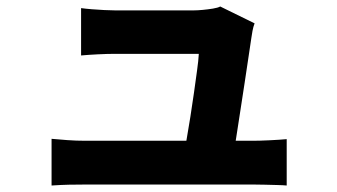

<svg xmlns="http://www.w3.org/2000/svg" viewBox="-20 -549 1040 592"><path d="M765 -477Q761 -467 758.5 -453.5Q756 -440 755 -432Q752 -411 746.5 -375Q741 -339 734.5 -295Q728 -251 721 -207Q714 -163 708.5 -126Q703 -89 699 -67H546Q550 -88 555.5 -120Q561 -152 567 -189Q573 -226 578 -262.5Q583 -299 587.5 -331Q592 -363 593 -383Q579 -383 552.5 -383Q526 -383 492 -383Q458 -383 425.5 -383Q393 -383 368.5 -383Q344 -383 335 -383Q311 -383 281.5 -381.5Q252 -380 230 -378V-524Q244 -522 263 -520.5Q282 -519 301.5 -518Q321 -517 334 -517Q350 -517 375.5 -517Q401 -517 430 -517Q459 -517 487.5 -517Q516 -517 540 -517Q564 -517 578 -517Q589 -517 605 -518.5Q621 -520 636.5 -522.5Q652 -525 659 -529ZM139 -121Q160 -119 187.5 -117Q215 -115 242 -115Q257 -115 298 -115Q339 -115 393.5 -115Q448 -115 506.5 -115Q565 -115 619 -115Q673 -115 711 -115Q749 -115 761 -115Q780 -115 811.5 -116.5Q843 -118 864 -120V23Q854 22 835 21.5Q816 21 796.5 20.5Q777 20 763 20Q750 20 710.5 20Q671 20 617 20Q563 20 503 20Q443 20 388 20Q333 20 294 20Q255 20 242 20Q215 20 192 20.5Q169 21 139 23Z"/></svg>

Font: Noto Sans SC Thin ExtraBold
Style: Regular
Weight: 800
Version: Version 2.004-H2;hotconv 1.0.118;makeotfexe 2.5.65603